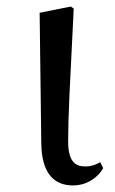

<svg xmlns="http://www.w3.org/2000/svg" viewBox="-20 -551 352 586"><path d="M203 15C248 15 282 -13 295 -38L286 -56C273 -49 260 -43 240 -43C209 -43 188 -59 188 -120C188 -196 193 -284 205 -525L196 -531L101 -512L106 -114C107 -23 144 15 203 15Z"/></svg>

Font: Noto Serif JP Medium
Style: Regular
Weight: 500
Designer: Ryoko NISHIZUKA 西塚涼子 (kana & ideographs); Frank Grießhammer (Latin, Greek & Cyrillic); Wenlong ZHANG 张文龙 (bopomofo); San
Foundry: Adobe
Version: Version 2.001;hotconv 1.1.0;makeotfexe 2.6.0